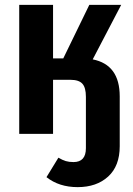

<svg xmlns="http://www.w3.org/2000/svg" viewBox="-20 -550 547 789"><path d="M472 -154V51Q472 132 424.5 175.5Q377 219 299 219Q223 219 171 178L220 98Q237 108 250.5 112Q264 116 282 116Q333 116 333 59V-152Q333 -190 318.5 -206Q304 -222 270 -222H198V0H59V-530H198V-310H240L347 -530H478L361 -306Q472 -284 472 -154Z"/></svg>

Font: Fira Sans Condensed SemiBold
Style: Regular
Weight: 600
Width: 3
Designer: bBox Type GmbH & Carrois Corporate GbR & Edenspiekermann AG
Foundry: bBox Type GmbH & Carrois Corporate GbR & Edenspiekermann AG
Version: Version 4.301